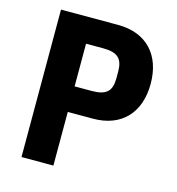

<svg xmlns="http://www.w3.org/2000/svg" viewBox="-105 -788 809 878"><g transform="rotate(15 300.0 -349.0)"><path d="M227 0V-254H346C483 -254 560 -341 560 -476C560 -611 483 -698 346 -698H76V0ZM227 -577H308C378 -577 402 -552 402 -491V-461C402 -400 378 -375 308 -375H227Z"/></g></svg>

Font: IBM Plex Mono
Style: Bold
Weight: 700
Monospace: yes
Designer: Mike Abbink, Paul van der Laan, Pieter van Rosmalen
Foundry: Bold Monday
Version: Version 2.004